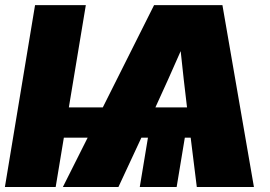

<svg xmlns="http://www.w3.org/2000/svg" viewBox="-23 -748 1079 768"><path d="M320.3 -727.5 252.4 -318.4H388.2L593.3 -727.5H866.7L992.7 0H764.2L739.7 -197.3H716.3L683.6 0H536.1L568.8 -197.3H542.5L450.7 0H228.5L327.6 -197.3H232.4L199.7 0H-3.4L117.2 -727.5ZM598.6 -318.4H725.1Q718.3 -375 711.9 -430.7Q705.6 -486.3 699.7 -543.5Q674.8 -486.3 649.7 -430.7Q624.5 -375 598.6 -318.4Z"/></svg>

Font: Inter Display Black
Style: Italic
Weight: 900
Italic angle: -9.39999°
Designer: Rasmus Andersson
Foundry: rsms
Version: Version 4.000;git-a52131595